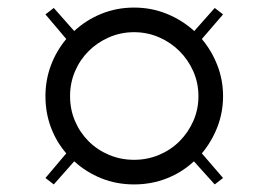

<svg xmlns="http://www.w3.org/2000/svg" viewBox="-20 -622 709 507"><path d="M100 -152 155 -217Q129 -247 114.5 -285.5Q100 -324 100 -368Q100 -411 114.5 -449.5Q129 -488 155 -519L100 -584L122 -601L176 -540Q207 -569 247.5 -585.5Q288 -602 334 -602Q380 -602 420.5 -585.5Q461 -569 493 -540L547 -601L569 -584L513 -519Q539 -488 554 -449.5Q569 -411 569 -368Q569 -325 554 -286.5Q539 -248 513 -217L569 -152L547 -135L492 -196Q461 -167 420.5 -151Q380 -135 334 -135Q288 -135 248 -151Q208 -167 176 -196L122 -135ZM165 -368Q165 -333 178 -302.5Q191 -272 214 -249Q237 -226 268 -213Q299 -200 334 -200Q369 -200 400 -213Q431 -226 454 -249Q477 -272 490.5 -302.5Q504 -333 504 -368Q504 -403 490.5 -433.5Q477 -464 454 -487Q431 -510 400 -523.5Q369 -537 334 -537Q299 -537 268 -523.5Q237 -510 214 -487Q191 -464 178 -433.5Q165 -403 165 -368Z"/></svg>

Font: Libre Bodoni
Style: Regular
Weight: 400
Designer: Pablo Impallari, Rodrigo Fuenzalida
Foundry: Pablo Impallari, Rodrigo Fuenzalida
Version: Version 1.001; ttfautohint (v1.5.65-e2d9)